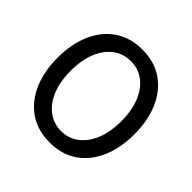

<svg xmlns="http://www.w3.org/2000/svg" viewBox="-183 -879 1058 1058"><g transform="rotate(45 346.0 -350.0)"><path d="M347 12Q253 12 186 -33.5Q119 -79 83 -160.5Q47 -242 47 -350Q47 -458 83 -539.5Q119 -621 186 -666.5Q253 -712 347 -712Q440 -712 506.5 -666.5Q573 -621 609 -539.5Q645 -458 645 -350Q645 -242 609 -160.5Q573 -79 506.5 -33.5Q440 12 347 12ZM346 -77Q404 -77 448 -110Q492 -143 517.5 -204Q543 -265 543 -350Q543 -435 517.5 -496Q492 -557 448 -589.5Q404 -622 346 -622Q289 -622 244.5 -589.5Q200 -557 174.5 -496Q149 -435 149 -350Q149 -265 174.5 -204Q200 -143 244.5 -110Q289 -77 346 -77Z"/></g></svg>

Font: DM Sans 16pt Medium
Style: Regular
Weight: 500
Version: Version 4.004;gftools[0.9.30]